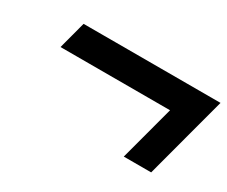

<svg xmlns="http://www.w3.org/2000/svg" viewBox="-70 -692 899 759"><g transform="rotate(30 379.5 -312.5)"><path d="M533.7 -125H658.7Q675.3 -187.5 708.7 -312.5Q742.2 -437.5 758.8 -500H133.8Q128.4 -479 117.2 -437.5Q106 -396 100.6 -375H600.6Q589.4 -333 567.1 -249.8Q544.9 -166.5 533.7 -125Z"/></g></svg>

Font: Faithful 32x
Style: Oblique
Weight: 400
Foundry: Faithful Resource Pack
Version: Version 1.0; January 27, 2023